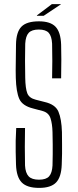

<svg xmlns="http://www.w3.org/2000/svg" viewBox="-20 -910 378 936"><path d="M171 6Q112 6 86 -20.5Q60 -47 58 -108Q57 -143 56.5 -170Q56 -197 56.5 -224Q57 -251 59 -286H102Q101 -240 101 -194Q101 -148 102 -103Q104 -67 119.5 -50.5Q135 -34 170 -34Q205 -34 219.5 -50.5Q234 -67 236 -103Q237 -134 237 -157.5Q237 -181 237 -206Q237 -231 236 -266Q235 -307 226 -334Q217 -361 187 -369L142 -381Q89 -394 74 -428Q59 -462 57 -530Q56 -565 57 -608.5Q58 -652 58 -693Q59 -754 84.5 -780Q110 -806 170 -806Q226 -806 251 -779.5Q276 -753 278 -692Q279 -663 279 -620Q279 -577 278 -528H234Q235 -570 235 -612.5Q235 -655 234 -697Q232 -734 217.5 -750Q203 -766 169 -766Q135 -766 120 -750Q105 -734 103 -697Q102 -656 102 -614Q102 -572 103 -530Q104 -479 113 -455.5Q122 -432 154 -424L197 -413Q250 -401 265 -365.5Q280 -330 282 -266Q282 -230 282.5 -206.5Q283 -183 282.5 -161Q282 -139 281 -108Q279 -47 253.5 -20.5Q228 6 171 6ZM160 -833V-835L233 -890H277V-889L193 -833Z"/></svg>

Font: Big Shoulders Display Light
Style: Regular
Weight: 300
Designer: Patric King
Foundry: XO Type Co
Version: Version 1.000; ttfautohint (v1.8.2)